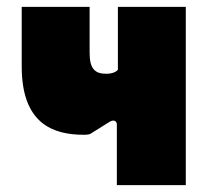

<svg xmlns="http://www.w3.org/2000/svg" viewBox="-20 -537 599 557"><path d="M319 -176V0H519V-517H322V-335C319 -330 308 -323 288 -323C256 -323 240 -337 240 -383V-517H43V-344C43 -178 134 -146 223 -146C227 -146 233 -146 241 -148L297 -183C311 -192 319 -185 319 -176Z"/></svg>

Font: Finlandica Black
Style: Regular
Weight: 900
Designer: Niklas Ekholm, Juho Hiilivirta, Jaakko Suomalainen
Foundry: Helsinki Type Studio
Version: Version 2.000;Glyphs 3.2 (3202)